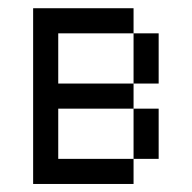

<svg xmlns="http://www.w3.org/2000/svg" viewBox="-20 -458 478 478"><path d="M312.5 -250V-187.5H125V-62.5H312.5V0H62.5V-437.5H312.5V-375H125V-250ZM312.5 -375H375V-250H312.5ZM312.5 -62.5V-187.5H375V-62.5Z"/></svg>

Font: Sudo Light
Style: Regular
Weight: 300
Monospace: yes
Designer: Jens Kutilek
Foundry: Jens Kutilek
Version: Version 0.040